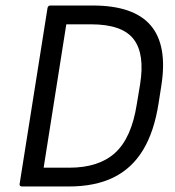

<svg xmlns="http://www.w3.org/2000/svg" viewBox="-20 -675 635 695"><path d="M60 0Q50 0 51 -9L152 -646Q154 -655 162 -655H316Q464 -655 525.5 -583Q587 -511 564 -365L554 -301Q538 -198 497.5 -131.5Q457 -65 390.5 -32.5Q324 0 229 0ZM138 -68H231Q338 -68 397 -122Q456 -176 475 -297L487 -369Q505 -480 463.5 -533.5Q422 -587 309 -587H220Z"/></svg>

Font: Sofia Sans Semi Condensed
Style: Italic
Weight: 400
Italic angle: -9°
Designer: Botio Nikoltchev, Ani Petrova
Foundry: lettersoup
Version: Version 4.101